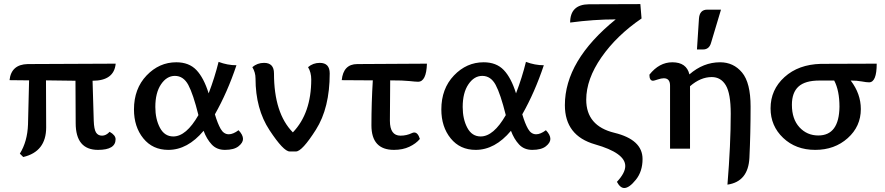

<svg xmlns="http://www.w3.org/2000/svg" viewBox="-20 -731 4353 944"><path d="M94.2 41 77.6 24.4Q114.7 -35.2 117.7 -119.1L123 -335.9L26.9 -336.9Q35.2 -414.1 116.2 -416L548.8 -418Q541 -334 435.1 -334L440.9 -137.2Q442.4 -95.2 452.1 -79.6Q461.9 -64 481.9 -64Q501.5 -64 519 -83Q548.3 -66.4 548.3 -46.4Q548.3 5.9 461.9 5.9Q352.1 5.9 352.1 -126L351.1 -334L206.1 -335.9L207 -104.5Q207 14.6 94.2 41Z M1085.9 5.9Q1045.4 5.9 1020.8 -20.8Q996.1 -47.4 981 -87.9Q902.3 5.9 807.6 5.9Q730.5 5.9 684.6 -50.8Q638.7 -107.4 638.7 -192.9Q638.7 -294.9 700.7 -359.9Q762.7 -424.8 846.7 -424.8Q909.2 -424.8 945.6 -386.7Q981.9 -348.6 1005.9 -272Q1035.6 -349.6 1054.7 -426.8Q1098.6 -410.2 1142.6 -410.2Q1098.1 -277.3 1036.6 -168.9Q1049.8 -124 1064.9 -97.4Q1080.1 -70.8 1105 -70.8Q1126 -70.8 1152.8 -90.8Q1174.8 -67.9 1174.8 -47.9Q1174.8 -29.3 1152.6 -11.7Q1130.4 5.9 1085.9 5.9ZM832 -60.1Q895.5 -60.1 955.6 -165Q929.7 -269 905.8 -313.5Q881.8 -357.9 839.8 -357.9Q799.8 -357.9 771.7 -316.4Q743.7 -274.9 743.7 -205.1Q743.7 -145.5 766.4 -102.8Q789.1 -60.1 832 -60.1Z M1435.1 13.7H1404.3Q1374 13.7 1305.2 -90.8Q1236.3 -195.3 1236.3 -345.2Q1236.3 -375 1220.7 -400.9Q1245.1 -421.9 1278.3 -421.9Q1327.1 -421.9 1327.1 -370.1Q1327.1 -174.3 1419.9 -80.1Q1510.3 -174.3 1510.3 -340.3Q1510.3 -375 1494.6 -400.9Q1519 -421.9 1552.2 -421.9Q1601.1 -421.9 1601.1 -370.1Q1601.1 -200.2 1533.2 -93.3Q1465.3 13.7 1435.1 13.7Z M1917 5.9Q1806.2 5.9 1806.2 -114.7Q1806.2 -225.6 1813 -335.9L1660.2 -336.9Q1668 -416 1736.8 -416L2079.1 -418Q2076.2 -329.1 2035.6 -329.1Q2022.9 -329.1 1992.9 -332.5Q1962.9 -335.9 1898.4 -335.9L1897 -137.2Q1897 -64 1949.2 -64Q1979 -64 2005.4 -76.7Q2011.2 -79.6 2016.6 -79.6Q2034.7 -79.6 2044.4 -47.9Q2025.4 -24.9 1992.7 -9.5Q1960 5.9 1917 5.9Z M2597.2 5.9Q2556.6 5.9 2532 -20.8Q2507.3 -47.4 2492.2 -87.9Q2413.6 5.9 2318.8 5.9Q2241.7 5.9 2195.8 -50.8Q2149.9 -107.4 2149.9 -192.9Q2149.9 -294.9 2211.9 -359.9Q2273.9 -424.8 2357.9 -424.8Q2420.4 -424.8 2456.8 -386.7Q2493.2 -348.6 2517.1 -272Q2546.9 -349.6 2565.9 -426.8Q2609.9 -410.2 2653.8 -410.2Q2609.4 -277.3 2547.9 -168.9Q2561 -124 2576.2 -97.4Q2591.3 -70.8 2616.2 -70.8Q2637.2 -70.8 2664.1 -90.8Q2686 -67.9 2686 -47.9Q2686 -29.3 2663.8 -11.7Q2641.6 5.9 2597.2 5.9ZM2343.3 -60.1Q2406.7 -60.1 2466.8 -165Q2440.9 -269 2417 -313.5Q2393.1 -357.9 2351.1 -357.9Q2311 -357.9 2283 -316.4Q2254.9 -274.9 2254.9 -205.1Q2254.9 -145.5 2277.6 -102.8Q2300.3 -60.1 2343.3 -60.1Z M3049.3 193.4Q3029.3 193.4 3013.2 163.1Q3054.2 119.1 3054.2 85.4Q3054.2 21 2905.8 -21.2Q2757.3 -63.5 2757.3 -213.9Q2757.3 -433.1 3007.3 -635.7Q2900.4 -635.7 2783.2 -620.1Q2783.2 -709 2875.5 -710L3128.4 -710.9L3134.3 -640.1Q3011.7 -556.6 2937 -449.2Q2862.3 -341.8 2862.3 -240.7Q2862.3 -111.8 3000.7 -78.1Q3139.2 -44.4 3139.2 50.8Q3139.2 111.8 3106.4 152.6Q3073.7 193.4 3049.3 193.4Z M3556.6 176.8Q3572.8 -20 3572.8 -171.9Q3572.8 -271 3548.6 -311.5Q3524.4 -352.1 3479.5 -352.1Q3424.3 -352.1 3372.6 -307.1V0H3274.4V-310.1Q3274.4 -346.2 3243.7 -346.2Q3231.4 -346.2 3213.4 -340.1Q3195.3 -334 3190.9 -334Q3172.9 -334 3172.9 -363.8Q3221.2 -424.8 3285.6 -424.8Q3355.5 -424.8 3369.6 -365.2Q3438 -424.8 3520.5 -424.8Q3586.4 -424.8 3628.4 -374.5Q3670.4 -324.2 3670.4 -207Q3670.4 -72.3 3664.6 44.9Q3658.7 162.1 3556.6 176.8ZM3436.5 -487.8H3406.7L3416.5 -638.7Q3419.4 -683.6 3457.5 -683.6H3524.9L3475.6 -519Q3466.3 -487.8 3436.5 -487.8Z M3988.3 5.9Q3892.6 5.9 3830.6 -53Q3768.6 -111.8 3768.6 -198.2Q3768.6 -290 3837.2 -352.1Q3905.8 -414.1 4015.6 -417L4290.5 -418Q4290.5 -326.2 4252.9 -326.2Q4240.2 -326.2 4216.8 -330.6Q4193.4 -335 4162.6 -335Q4212.4 -270 4212.4 -194.8Q4212.4 -109.4 4147.9 -51.8Q4083.5 5.9 3988.3 5.9ZM4003.4 -64.9Q4105.5 -64.9 4107.4 -206.1Q4107.4 -285.6 4081.5 -335H4008.3Q3938.5 -335 3906 -305.4Q3873.5 -275.9 3873.5 -215.8Q3873.5 -145.5 3910.6 -105.2Q3947.8 -64.9 4003.4 -64.9Z"/></svg>

Font: Bainsley
Style: Regular
Weight: 400
Designer: Paul James MIller
Foundry: High-Logic / Made with FontCreator
Version: Version 1.411;March 28, 2021;FontCreator 13.0.0.2683 64-bit